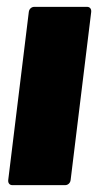

<svg xmlns="http://www.w3.org/2000/svg" viewBox="-20 -540 286 560"><path d="M16 0H170C178 0 185 -6 186 -15L246 -505C247 -514 242 -520 234 -520H80C72 -520 65 -514 64 -505L4 -15C3 -6 8 0 16 0Z"/></svg>

Font: Barlow Condensed Black
Style: Italic
Weight: 900
Width: 3
Italic angle: -7°
Designer: Jeremy Tribby
Foundry: Tribby Type
Version: Version 1.422;hotconv 1.0.109;makeotfexe 2.5.65596